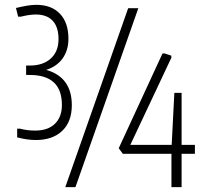

<svg xmlns="http://www.w3.org/2000/svg" viewBox="-20 -774 852 794"><path d="M128 -195Q92 -195 51 -206V-242H62Q92 -234 126 -234Q178 -234 207 -262Q236 -290 236 -340Q236 -464 103 -464H88V-503H104Q158 -503 190 -532Q222 -561 222 -612Q222 -662 198 -688Q174 -714 128 -714Q102 -714 66 -705H55L46 -741Q71 -747 91.5 -750.5Q112 -754 130 -754Q193 -754 228 -717Q263 -680 263 -614Q263 -566 239 -532.5Q215 -499 171 -485Q277 -455 277 -339Q277 -271 237.5 -233Q198 -195 128 -195ZM689 -138H488L471 -161L652 -553H661L688 -544L689 -536L519 -175H690L701 -390H731V-175H786V-138H731V0H689ZM510 -740H552L292 0H250Z"/></svg>

Font: Encode Sans Compressed
Style: ExtraLight
Weight: 200
Designer: Pablo Impallari, Andres Torresi
Foundry: Pablo Impallari, Andres Torresi
Version: Version 1.000; ttfautohint (v1.00) -l 8 -r 50 -G 200 -x 14 -